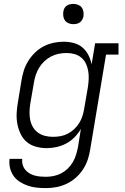

<svg xmlns="http://www.w3.org/2000/svg" viewBox="-20 -752 640 985"><path d="M215 213Q191 213 167.5 210.5Q144 208 122.5 200.5Q101 193 82 181Q63 169 50 151Q37 133 31.5 110Q26 87 29 63H94Q92 78 96 92.5Q100 107 109 118Q118 129 130 136.5Q142 144 156 148Q170 152 185 153.5Q200 155 215 155Q235 155 255 151Q275 147 293.5 137.5Q312 128 327.5 113Q343 98 353.5 80Q364 62 370 42.5Q376 23 380 3L395 -91Q382 -68 362.5 -48Q343 -28 319 -15.5Q295 -3 269.5 2.5Q244 8 219 8Q191 8 164 0.5Q137 -7 117 -24Q97 -41 85.5 -65.5Q74 -90 69 -116.5Q64 -143 65.5 -171.5Q67 -200 72 -228L90 -338Q94 -364 102 -389.5Q110 -415 124.5 -438.5Q139 -462 159.5 -482Q180 -502 204.5 -514.5Q229 -527 255 -532.5Q281 -538 307 -538Q334 -538 359.5 -531Q385 -524 403.5 -508Q422 -492 433.5 -469.5Q445 -447 450 -422L468 -530H588V-472H524L443 13Q439 40 430.5 66Q422 92 406.5 116Q391 140 369 159.5Q347 179 321.5 191Q296 203 269 208Q242 213 215 213ZM252 -50Q271 -50 290.5 -53.5Q310 -57 327.5 -66Q345 -75 360.5 -89.5Q376 -104 386.5 -121Q397 -138 403 -157Q409 -176 412 -195L431 -305Q434 -326 435 -347Q436 -368 432.5 -388Q429 -408 420.5 -426Q412 -444 397 -456.5Q382 -469 362.5 -474.5Q343 -480 322 -480Q301 -480 281 -476Q261 -472 242.5 -462.5Q224 -453 208 -438Q192 -423 181 -405Q170 -387 163.5 -367.5Q157 -348 154 -328L135 -218Q132 -198 131.5 -177Q131 -156 135 -136.5Q139 -117 149 -100Q159 -83 175 -71.5Q191 -60 211 -55Q231 -50 252 -50ZM356 -628Q344 -628 332.5 -632.5Q321 -637 314 -646Q307 -655 305 -667.5Q303 -680 305 -693Q306 -701 310.5 -709.5Q315 -718 322.5 -723Q330 -728 339 -730Q348 -732 356 -732Q369 -732 380.5 -727.5Q392 -723 399 -714Q406 -705 408 -692.5Q410 -680 408 -667Q406 -659 401.5 -650.5Q397 -642 389.5 -637Q382 -632 373.5 -630Q365 -628 356 -628Z"/></svg>

Font: Iosevka Curly Slab LtExObl
Style: Regular
Weight: 300
Width: 7
Italic angle: -9°
Monospace: yes
Designer: Belleve Invis
Foundry: Belleve Invis
Version: Version 11.1.0; ttfautohint (v1.8.3)